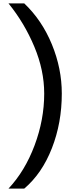

<svg xmlns="http://www.w3.org/2000/svg" viewBox="-20 -854 443 1124"><path d="M122.1 -834Q226.1 -734.9 283.9 -593.8Q341.8 -452.6 341.8 -306.2Q341.8 -134.8 283.9 13.4Q226.1 161.6 122.1 250H29.8Q126 147.5 182.4 -2.9Q238.8 -153.3 238.8 -306.2Q238.8 -442.4 180.9 -580.8Q123 -719.2 29.8 -834Z"/></svg>

Font: Stilu
Style: Regular
Weight: 400
Designer: Genilson Lima Santos
Foundry: Genilson Lima Santos
Version: Version 1.200;PS 001.200;hotconv 1.0.88;makeotf.lib2.5.64775